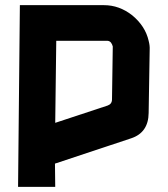

<svg xmlns="http://www.w3.org/2000/svg" viewBox="-20 -632 651 744"><path d="M57 -612H383Q442 -612 492 -573Q543 -531 556 -474Q561 -455 560 -439L556 -194Q555 -118 488 -96L193 2L194 92H50ZM194 -156 397 -223Q414 -229 414 -247L417 -452Q415 -460 410 -467Q404 -474 395 -474H198Z"/></svg>

Font: Covid19
Style: Regular
Weight: 400
Designer: Peter Wiegel
Foundry: (c) CAT - Ing. Peter Wiegel.  for Rudolf Maass + Partner GmbH
Version: Version 001.000